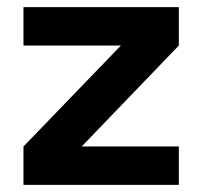

<svg xmlns="http://www.w3.org/2000/svg" viewBox="-20 -520 569 540"><path d="M46 -108 351 -424 365 -392H46V-500H483V-392L179 -76L165 -108H483V0H46Z"/></svg>

Font: Uncut Sans Variable
Style: Regular
Weight: 400
Designer: Kasper Nordkvist
Foundry: UNCUT.wtf
Version: Version 1.304;Glyphs 3.2 (3246)